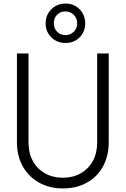

<svg xmlns="http://www.w3.org/2000/svg" viewBox="-20 -1045 705 1077"><path d="M75 -247V-745H140V-245Q140 -187 164 -142.5Q188 -98 232 -73Q276 -48 333 -48Q389 -48 433 -73Q477 -98 501 -142.5Q525 -187 525 -245V-745H590V-247Q590 -171 558 -112Q526 -53 467.5 -20.5Q409 12 333 12Q257 12 198.5 -21Q140 -54 107.5 -112.5Q75 -171 75 -247ZM236 -914Q236 -961 268 -993Q300 -1025 348 -1025Q395 -1025 426.5 -993Q458 -961 458 -914Q458 -867 426.5 -835.5Q395 -804 348 -804Q300 -804 268 -835.5Q236 -867 236 -914ZM347 -848Q374 -848 393.5 -866.5Q413 -885 413 -914Q413 -943 393.5 -962Q374 -981 347 -981Q319 -981 300.5 -962.5Q282 -944 282 -914Q282 -885 301 -866.5Q320 -848 347 -848Z"/></svg>

Font: BLUETTI 2.0 Extralight
Style: Roman
Weight: 200
Designer: Stijn de Vries
Foundry: tokotype
Version: Version 2.005;October 31, 2023;FontCreator 14.0.0.2814 64-bi